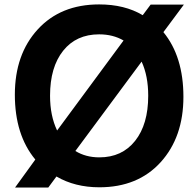

<svg xmlns="http://www.w3.org/2000/svg" viewBox="-20 -793 858 852"><path d="M419.9 -773.4Q533.2 -773.4 613.3 -725.6L648.4 -772.5H795.9L705.1 -650.4Q793.9 -542 793.9 -363.3Q793.9 -184.6 692.9 -73.2Q591.8 38.1 420.9 38.1Q312.5 38.1 230.5 -9.8L194.3 39.1H46.9L136.7 -85Q45.9 -194.3 45.9 -373Q45.9 -551.8 147.5 -662.6Q249 -773.4 419.9 -773.4ZM202.1 -368.2Q202.1 -279.3 233.4 -213.9L528.3 -613.3Q481.4 -640.6 419.9 -640.6Q318.4 -640.6 260.3 -567.9Q202.1 -495.1 202.1 -368.2ZM314.5 -123Q360.4 -94.7 420.9 -94.7Q521.5 -94.7 579.6 -168Q637.7 -241.2 637.7 -368.2Q637.7 -456.1 608.4 -519.5Z"/></svg>

Font: GenEi M Gothic v2 Bold
Style: Regular
Weight: 700
Version: Version 2.0